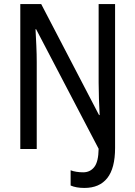

<svg xmlns="http://www.w3.org/2000/svg" viewBox="-20 -734 666 946"><path d="M396 192Q355 192 328 180V105Q341 110 357 112.5Q373 115 390 115Q424 115 444.5 89Q465 63 466 -1L158 -590H155Q157 -553 159 -509.5Q161 -466 161 -428V0H80V-714H183L468 -167H471Q469 -206 467.5 -247.5Q466 -289 466 -327V-714H547V-5Q547 95 508.5 143.5Q470 192 396 192Z"/></svg>

Font: Noto Sans Lao Condensed
Style: Regular
Weight: 400
Width: 3
Designer: Monotype Design Team
Foundry: Monotype Imaging Inc.
Version: Version 2.003; ttfautohint (v1.8.4.7-5d5b)